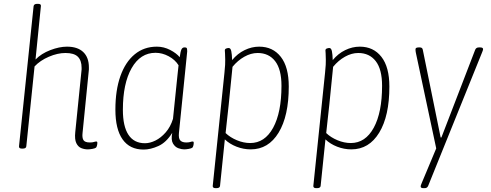

<svg xmlns="http://www.w3.org/2000/svg" viewBox="-20 -772 2555 1000"><path d="M437 6Q420 6 403.5 -0.5Q387 -7 377.5 -26.5Q368 -46 372 -84L404 -400Q405 -405 405 -410Q405 -415 405 -419Q405 -457 385.5 -476.5Q366 -496 321 -496Q280 -496 234.5 -476.5Q189 -457 160 -426L117 -10Q116 2 98 2H94Q78 2 79 -10L155 -740Q157 -752 174 -752H178Q195 -752 193 -740L165 -462Q195 -493 242 -511Q289 -529 329 -529Q384 -529 413.5 -501Q443 -473 443 -421Q443 -416 443 -410.5Q443 -405 442 -400L410 -80Q407 -55 414.5 -42.5Q422 -30 448 -30Q462 -30 469 -32.5Q476 -35 482 -35Q487 -35 487 -28Q487 -21 485 -13.5Q483 -6 480 -3Q475 1 461 3.5Q447 6 437 6Z M728 7Q656 7 618.5 -46Q581 -99 581 -201Q581 -302 607 -375.5Q633 -449 681.5 -489Q730 -529 797 -529Q833 -529 866 -512Q899 -495 916 -474Q920 -504 925 -514.5Q930 -525 940 -525H943Q952 -525 953.5 -519.5Q955 -514 955 -504L912 -80Q909 -51 919 -40.5Q929 -30 950 -30Q964 -30 971 -32.5Q978 -35 984 -35Q989 -35 989 -28Q989 -21 987 -13.5Q985 -6 982 -3Q977 1 963 3.5Q949 6 939 6Q926 6 909 0Q892 -6 881 -24.5Q870 -43 877 -80Q846 -30 805 -11.5Q764 7 728 7ZM735 -26Q761 -26 789.5 -40Q818 -54 843 -82.5Q868 -111 881 -153L903 -367Q904 -380 906.5 -400Q909 -420 910 -432Q892 -461 858.5 -479Q825 -497 790 -497Q711 -497 665.5 -417Q620 -337 620 -200Q620 -114 649 -70Q678 -26 735 -26Z M1103 208Q1087 208 1088 196L1149 -393Q1152 -421 1152.5 -434.5Q1153 -448 1153 -461Q1153 -482 1152 -494Q1151 -506 1151 -509Q1151 -517 1158.5 -519.5Q1166 -522 1171 -522Q1181 -522 1184.5 -506Q1188 -490 1189 -459Q1217 -493 1254 -511Q1291 -529 1330 -529Q1401 -529 1442.5 -476Q1484 -423 1484 -321Q1484 -168 1431 -81Q1378 6 1286 6Q1248 6 1212 -8Q1176 -22 1151 -46L1126 196Q1125 208 1107 208ZM1283 -27Q1359 -27 1402.5 -106.5Q1446 -186 1446 -325Q1446 -411 1413 -453.5Q1380 -496 1322 -496Q1287 -496 1252.5 -476.5Q1218 -457 1191 -424L1171 -225Q1167 -192 1163.5 -157Q1160 -122 1155 -79Q1179 -56 1214 -41.5Q1249 -27 1283 -27Z M1627 208Q1611 208 1612 196L1673 -393Q1676 -421 1676.5 -434.5Q1677 -448 1677 -461Q1677 -482 1676 -494Q1675 -506 1675 -509Q1675 -517 1682.5 -519.5Q1690 -522 1695 -522Q1705 -522 1708.5 -506Q1712 -490 1713 -459Q1741 -493 1778 -511Q1815 -529 1854 -529Q1925 -529 1966.5 -476Q2008 -423 2008 -321Q2008 -168 1955 -81Q1902 6 1810 6Q1772 6 1736 -8Q1700 -22 1675 -46L1650 196Q1649 208 1631 208ZM1807 -27Q1883 -27 1926.5 -106.5Q1970 -186 1970 -325Q1970 -411 1937 -453.5Q1904 -496 1846 -496Q1811 -496 1776.5 -476.5Q1742 -457 1715 -424L1695 -225Q1691 -192 1687.5 -157Q1684 -122 1679 -79Q1703 -56 1738 -41.5Q1773 -27 1807 -27Z M2185 208Q2171 208 2171 199Q2171 195 2173.5 189Q2176 183 2177 180L2252 1L2146 -497Q2145 -500 2144.5 -506Q2144 -512 2144 -515Q2144 -521 2149 -523Q2154 -525 2160 -525H2167Q2180 -525 2182 -513L2275 -56H2279L2455 -513Q2460 -525 2474 -525H2481Q2496 -525 2496 -516Q2496 -512 2493.5 -506Q2491 -500 2490 -497L2210 196Q2205 208 2192 208Z"/></svg>

Font: Asap Semi Condensed Semi Condensed Thin
Style: Italic
Weight: 100
Width: 4
Italic angle: -6°
Designer: Pablo Cosgaya
Foundry: Omnibus-Type
Version: Version 3.001; ttfautohint (v1.8.4.7-5d5b)